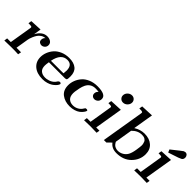

<svg xmlns="http://www.w3.org/2000/svg" viewBox="146 -1639 2589 2589"><g transform="rotate(45 1440.0 -344.5)"><path d="M37.1 0 43.9 -46.9H113.8L166 -361.8Q168 -371.6 168 -375Q168 -389.2 154.5 -392.1Q141.1 -395 102.1 -395L109.9 -441.9L277.8 -450.2L261.2 -344.2Q318.4 -450.2 408.2 -450.2Q447.3 -450.2 475.6 -431.2Q503.9 -412.1 503.9 -377Q503.9 -346.2 482.9 -326.7Q461.9 -307.1 435.1 -307.1Q415 -307.1 397.9 -319.6Q380.9 -332 380.9 -358.9Q380.9 -392.1 405.8 -414.1Q373.5 -413.1 346.2 -395Q318.8 -377 303 -353Q287.1 -329.1 275.1 -301Q263.2 -272.9 258.1 -255.4Q252.9 -237.8 252 -228L222.2 -46.9H309.1L299.8 0Q260.7 -2.9 163.1 -2.9Q127 -2.9 37.1 0Z M538.6 -187Q538.6 -233.9 556.6 -280Q574.7 -326.2 608.6 -365Q642.6 -403.8 698.7 -428.5Q754.9 -453.1 823.7 -453.1Q912.6 -453.1 961.7 -412.6Q1010.7 -372.1 1010.7 -288.1Q1010.7 -239.3 1003.7 -228.5Q996.6 -217.8 973.6 -217.8H669.4Q661.6 -169.9 661.6 -147.9Q661.6 -89.8 691.9 -63Q724.1 -34.2 777.8 -34.2Q791 -34.2 805.4 -36.1Q819.8 -38.1 845.2 -45.7Q870.6 -53.2 895.8 -72Q920.9 -90.8 937.5 -120.1Q948.7 -135.3 962.9 -134.8Q985.8 -134.8 985.8 -117.2Q985.8 -111.3 978.8 -98.1Q971.7 -85 954.1 -66.9Q936.5 -48.8 912.6 -33Q888.7 -17.1 850.6 -5.6Q812.5 5.9 767.6 5.9Q661.6 5.9 600.1 -46.6Q538.6 -99.1 538.6 -187ZM674.8 -251H913.6Q918.5 -295.9 918.5 -306.2Q918.5 -417 824.7 -417Q707 -417 674.8 -251Z M1071.3 -183.1Q1071.3 -230 1088.9 -276.6Q1106.4 -323.2 1140.4 -363Q1174.3 -402.8 1232.4 -428Q1290.5 -453.1 1363.3 -453.1Q1525.4 -453.1 1525.4 -372.1Q1525.4 -336.9 1502.9 -317.4Q1480.5 -297.9 1454.6 -297.9Q1429.7 -297.9 1414.1 -313Q1398.4 -328.1 1398.4 -351.1Q1398.4 -387.2 1426.3 -408.2Q1396.5 -413.1 1365.7 -413.1Q1275.9 -413.1 1235.4 -334Q1219.2 -301.8 1209.5 -255.4Q1199.7 -209 1197.5 -186.5Q1195.3 -164.1 1195.3 -154.8Q1195.3 -92.8 1226.8 -63.5Q1258.3 -34.2 1308.6 -34.2Q1351.6 -34.2 1388.4 -55.2Q1425.3 -76.2 1445.3 -111.8Q1453.1 -126 1457.3 -128.4Q1461.4 -130.9 1473.6 -130.9Q1496.6 -130.9 1496.6 -117.2Q1496.6 -113.3 1490.5 -101.1Q1484.4 -88.9 1469 -70.3Q1453.6 -51.8 1431.2 -34.9Q1408.7 -18.1 1370.1 -6.1Q1331.5 5.9 1286.6 5.9Q1194.8 5.9 1133.1 -41Q1071.3 -87.9 1071.3 -183.1Z M1557.1 0 1564.5 -46.9H1634.3L1686 -362.8Q1686 -364.7 1687.3 -369.4Q1688.5 -374 1688.5 -375Q1688.5 -389.2 1675.8 -392.1Q1663.1 -395 1626.5 -395L1634.3 -441.9L1809.1 -450.2L1742.2 -46.9H1804.2L1796.4 0Q1700.2 -2.9 1679.2 -2.9Q1632.3 -2.9 1557.1 0ZM1690.4 -606.9Q1690.4 -642.1 1717.3 -668.5Q1744.1 -694.8 1779.3 -694.8Q1809.1 -694.8 1828.6 -674.8Q1848.1 -654.8 1848.1 -627Q1848.1 -592.8 1821.8 -565.9Q1795.4 -539.1 1759.3 -539.1Q1729.5 -539.1 1710 -559.1Q1690.4 -579.1 1690.4 -606.9Z M1935.1 0 2034.2 -596.2Q2037.1 -612.3 2037.1 -618.2Q2037.1 -629.4 2032.2 -632.8Q2027.3 -636.2 2013.2 -638.2Q2002 -639.2 1972.2 -639.2L1980 -686L2159.2 -693.8L2111.3 -403.8Q2184.6 -449.7 2262.2 -450.2Q2357.4 -450.2 2413.8 -400.1Q2470.2 -350.1 2470.2 -263.2Q2470.2 -155.3 2390.6 -74.7Q2311 5.9 2178.2 5.9Q2088.4 5.9 2042 -57.1Q2032.2 -47.4 2021 -38.1Q2001 -20 1982.9 0ZM2065.9 -100.1Q2065.9 -96.2 2072 -85.7Q2078.1 -75.2 2089.6 -62Q2101.1 -48.8 2122.6 -39.3Q2144 -29.8 2169.9 -29.8Q2210.9 -29.8 2247.6 -50.8Q2284.2 -71.8 2305.2 -108.9Q2326.2 -147 2337.2 -215.6Q2348.1 -284.2 2348.1 -309.1Q2348.1 -322.3 2346.2 -334.2Q2344.2 -346.2 2336.2 -367.2Q2328.1 -388.2 2306.2 -401.1Q2284.2 -414.1 2250 -414.1Q2169.9 -414.1 2106.9 -348.1L2067.9 -111.8Q2065.9 -102.1 2065.9 -100.1Z M2513.7 0 2521 -46.9H2590.8L2642.6 -362.8Q2642.6 -364.7 2643.8 -369.4Q2645 -374 2645 -375Q2645 -389.2 2632.3 -392.1Q2619.6 -395 2583 -395L2590.8 -441.9L2765.6 -450.2L2698.7 -46.9H2760.7L2752.9 0Q2656.7 -2.9 2635.7 -2.9Q2588.9 -2.9 2513.7 0ZM2649.9 -535.2Q2791 -647.9 2804.7 -655.8Q2815.9 -660.6 2830.1 -662.1H2831.1Q2853 -662.1 2866.5 -645.5Q2879.9 -628.9 2879.9 -607.9Q2879.9 -574.7 2855 -560.3Q2830.1 -545.9 2731.9 -515.1Q2691.9 -502 2668 -494.1Z"/></g></svg>

Font: CMU Serif Extra
Style: BoldSlanted
Weight: 700
Italic angle: -9.46001°
Version: Version 0.7.0